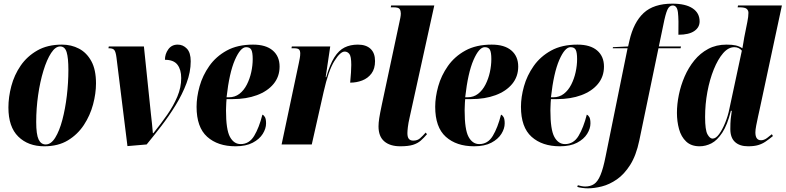

<svg xmlns="http://www.w3.org/2000/svg" viewBox="-20 -790 4296 1050"><path d="M222 10Q134 10 80 -43Q26 -96 26 -202Q26 -259 42 -319.5Q58 -380 93 -431Q128 -482 184 -514Q240 -546 319 -546Q370 -546 412 -524Q454 -502 479.5 -455.5Q505 -409 505 -334Q505 -279 489 -219Q473 -159 439 -107Q405 -55 351.5 -22.5Q298 10 222 10ZM230 0Q259 0 282 -37Q305 -74 321 -134.5Q337 -195 345.5 -266.5Q354 -338 354 -408Q354 -473 344.5 -504.5Q335 -536 309 -536Q283 -536 259.5 -500Q236 -464 217.5 -403.5Q199 -343 188.5 -270Q178 -197 178 -123Q178 -55 191 -27.5Q204 0 230 0Z M617 -475Q613 -507 605 -516.5Q597 -526 577 -526H573L575 -536H767L805 -170Q808 -139 811 -115.5Q814 -92 816 -62H819Q860 -113 894.5 -162.5Q929 -212 950 -262Q971 -312 971 -363Q971 -409 950.5 -436Q930 -463 882 -463Q882 -495 900.5 -520.5Q919 -546 952 -546Q981 -546 1002 -524Q1023 -502 1023 -455Q1023 -396 1000 -335Q977 -274 940.5 -214.5Q904 -155 862 -100.5Q820 -46 782 0L677 9Z M1268 10Q1171 10 1113 -42Q1055 -94 1055 -206Q1055 -259 1071.5 -318Q1088 -377 1124.5 -429Q1161 -481 1220 -513.5Q1279 -546 1364 -546Q1434 -546 1471.5 -514Q1509 -482 1509 -426Q1509 -371 1476 -331Q1443 -291 1385 -269.5Q1327 -248 1252 -248H1219Q1218 -242 1217.5 -229Q1217 -216 1216.5 -203.5Q1216 -191 1216 -186Q1216 -81 1237.5 -41.5Q1259 -2 1296 -2Q1343 -2 1370 -47Q1397 -92 1415 -163Q1423 -160 1429 -149.5Q1435 -139 1435 -115Q1435 -87 1417 -58Q1399 -29 1362 -9.5Q1325 10 1268 10ZM1232 -258Q1265 -258 1289.5 -277Q1314 -296 1330 -327.5Q1346 -359 1354 -395.5Q1362 -432 1362 -467Q1362 -503 1354.5 -517.5Q1347 -532 1326 -532Q1295 -532 1264.5 -462Q1234 -392 1219 -258Z M1614 -444Q1617 -459 1619.5 -472Q1622 -485 1622 -500Q1622 -511 1616 -518.5Q1610 -526 1589 -526H1574L1576 -536H1786L1761 -368H1764Q1784 -438 1808.5 -476.5Q1833 -515 1864.5 -530.5Q1896 -546 1937 -546Q1982 -546 2006.5 -523Q2031 -500 2031 -456Q2031 -414 2011.5 -388Q1992 -362 1961 -350Q1930 -338 1895 -338Q1901 -401 1901 -435Q1901 -482 1890.5 -495Q1880 -508 1865 -508Q1841 -508 1808.5 -456Q1776 -404 1750 -288L1685 0H1520Z M2169 10Q2113 10 2081.5 -17Q2050 -44 2050 -99Q2050 -118 2054 -144Q2058 -170 2068 -217L2164 -667Q2167 -680 2169.5 -693.5Q2172 -707 2172 -716Q2172 -730 2166 -740Q2160 -750 2131 -750H2117L2119 -760H2355L2220 -147Q2213 -117 2210.5 -95Q2208 -73 2208 -62Q2208 -40 2216 -30.5Q2224 -21 2240 -21Q2263 -21 2277.5 -34Q2292 -47 2308 -65L2315 -56Q2298 -36 2281 -21Q2264 -6 2238.5 2Q2213 10 2169 10Z M2573 10Q2476 10 2418 -42Q2360 -94 2360 -206Q2360 -259 2376.5 -318Q2393 -377 2429.5 -429Q2466 -481 2525 -513.5Q2584 -546 2669 -546Q2739 -546 2776.5 -514Q2814 -482 2814 -426Q2814 -371 2781 -331Q2748 -291 2690 -269.5Q2632 -248 2557 -248H2524Q2523 -242 2522.5 -229Q2522 -216 2521.5 -203.5Q2521 -191 2521 -186Q2521 -81 2542.5 -41.5Q2564 -2 2601 -2Q2648 -2 2675 -47Q2702 -92 2720 -163Q2728 -160 2734 -149.5Q2740 -139 2740 -115Q2740 -87 2722 -58Q2704 -29 2667 -9.5Q2630 10 2573 10ZM2537 -258Q2570 -258 2594.5 -277Q2619 -296 2635 -327.5Q2651 -359 2659 -395.5Q2667 -432 2667 -467Q2667 -503 2659.5 -517.5Q2652 -532 2631 -532Q2600 -532 2569.5 -462Q2539 -392 2524 -258Z M3042 10Q2945 10 2887 -42Q2829 -94 2829 -206Q2829 -259 2845.5 -318Q2862 -377 2898.5 -429Q2935 -481 2994 -513.5Q3053 -546 3138 -546Q3208 -546 3245.5 -514Q3283 -482 3283 -426Q3283 -371 3250 -331Q3217 -291 3159 -269.5Q3101 -248 3026 -248H2993Q2992 -242 2991.5 -229Q2991 -216 2990.5 -203.5Q2990 -191 2990 -186Q2990 -81 3011.5 -41.5Q3033 -2 3070 -2Q3117 -2 3144 -47Q3171 -92 3189 -163Q3197 -160 3203 -149.5Q3209 -139 3209 -115Q3209 -87 3191 -58Q3173 -29 3136 -9.5Q3099 10 3042 10ZM3006 -258Q3039 -258 3063.5 -277Q3088 -296 3104 -327.5Q3120 -359 3128 -395.5Q3136 -432 3136 -467Q3136 -503 3128.5 -517.5Q3121 -532 3100 -532Q3069 -532 3038.5 -462Q3008 -392 2993 -258Z M3194 240Q3180 240 3162.5 237.5Q3145 235 3137 232L3140 223Q3147 225 3158.5 227.5Q3170 230 3180 230Q3209 230 3229 216.5Q3249 203 3264 167Q3279 131 3292 65L3412 -526H3331L3332 -532L3415 -536L3422 -567Q3445 -668 3500 -719Q3555 -770 3657 -770Q3729 -770 3767.5 -744.5Q3806 -719 3806 -673Q3806 -640 3776.5 -620Q3747 -600 3690 -600Q3692 -684 3687.5 -722Q3683 -760 3659 -760Q3640 -760 3629.5 -736Q3619 -712 3608 -656L3583 -536H3704L3702 -526H3581L3476 -21Q3459 60 3426.5 111.5Q3394 163 3353.5 191Q3313 219 3271.5 229.5Q3230 240 3194 240Z M3806 10Q3760 10 3732.5 -16Q3705 -42 3693.5 -84Q3682 -126 3682 -173Q3682 -220 3692.5 -271.5Q3703 -323 3724 -371.5Q3745 -420 3777 -459.5Q3809 -499 3853 -522.5Q3897 -546 3953 -546Q3985 -546 4004 -541.5Q4023 -537 4040 -526Q4042 -539 4045.5 -557.5Q4049 -576 4050 -585L4067 -670Q4073 -699 4073 -720Q4073 -733 4063.5 -741.5Q4054 -750 4024 -750H4014L4016 -760H4256L4135 -195Q4131 -177 4125.5 -152Q4120 -127 4115.5 -103.5Q4111 -80 4111 -66Q4111 -23 4142 -23Q4158 -23 4174.5 -35Q4191 -47 4201 -56L4207 -46Q4185 -28 4166.5 -15.5Q4148 -3 4126 3.5Q4104 10 4071 10Q4025 10 3999.5 -13.5Q3974 -37 3974 -84Q3974 -117 3976 -138.5Q3978 -160 3982 -184H3977Q3958 -107 3930 -64.5Q3902 -22 3870.5 -6Q3839 10 3806 10ZM3877 -32Q3895 -32 3913 -57Q3931 -82 3946 -119Q3961 -156 3968 -191L4037 -513Q4021 -532 3996 -532Q3963 -532 3934.5 -499Q3906 -466 3883.5 -410.5Q3861 -355 3848.5 -287.5Q3836 -220 3836 -150Q3836 -79 3849 -55.5Q3862 -32 3877 -32Z"/></svg>

Font: Noto Serif Display ExtraCondensed Black
Style: Italic
Weight: 900
Width: 2
Italic angle: -12°
Designer: Monotype Design Team
Foundry: Monotype Imaging Inc.
Version: Version 2.009